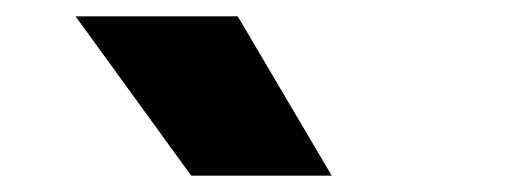

<svg xmlns="http://www.w3.org/2000/svg" viewBox="-20 -828 626 235"><path d="M214 -613 72.5 -808H271L386 -613Z"/></svg>

Font: Encode Sans SC Condensed Thin ExtraBold
Style: Regular
Weight: 800
Version: Version 3.002